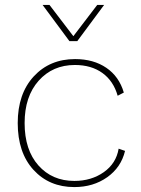

<svg xmlns="http://www.w3.org/2000/svg" viewBox="-20 -750 571 780"><path d="M403 -730 294 -583H262L153 -730H181L278 -603L375 -730ZM285 -510Q360 -510 412 -474.5Q464 -439 483 -374L458 -361Q441 -421 396 -453.5Q351 -486 284 -486Q194 -486 137 -422Q80 -358 80 -250Q80 -141 136 -78Q192 -15 282 -15Q351 -15 401.5 -50.5Q452 -86 462 -146L488 -137Q472 -70 415.5 -30Q359 10 282 10Q180 10 116 -60Q52 -130 52 -250Q52 -369 117 -439.5Q182 -510 285 -510Z"/></svg>

Font: Elaine Sans ExtraLight
Style: Regular
Weight: 275
Designer: Wei Huang
Foundry: Wei Huang
Version: Version 2.001;December 24, 2019;FontCreator 12.0.0.2547 64-b